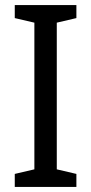

<svg xmlns="http://www.w3.org/2000/svg" viewBox="-20 -734 358 754"><path d="M280 0H38V-51L115 -69V-645L38 -663V-714H280V-663L203 -645V-69L280 -51Z"/></svg>

Font: Noto Sans Myanmar SemiCondensed
Style: Regular
Weight: 400
Width: 4
Designer: Monotype Design Team
Foundry: Monotype Imaging Inc.
Version: Version 2.107; ttfautohint (v1.8.4.7-5d5b)